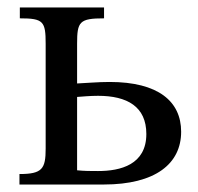

<svg xmlns="http://www.w3.org/2000/svg" viewBox="-20 -493 529 513"><path d="M257 0C396 0 464 -56 464 -141C464 -222 403 -274 273 -274C241 -274 211 -271 186 -270V-376C186 -435 192 -444 258 -444V-473H33V-444C96 -444 102 -436 102 -376V-96C102 -42 93 -28 32 -28V0ZM242 -36C222 -36 206 -36 186 -38V-234C201 -235 220 -237 242 -237C320 -237 371 -208 371 -135C371 -53 302 -36 242 -36Z"/></svg>

Font: STIX Two Text
Style: Regular
Weight: 400
Designer: Ross Mills, John Hudson & Paul Hanslow, Tiro Typeworks Ltd; with prior portions MicroPress Inc., and Coen Hoffman.
Foundry: Tiro Typeworks Ltd
Version: Version 2.13 b171